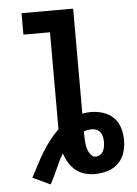

<svg xmlns="http://www.w3.org/2000/svg" viewBox="-54 -777 609 856"><g transform="rotate(-5 250.0 -349.0)"><path d="M138 37 59 0Q74 -27 88 -54.5Q102 -82 118 -108.5Q134 -135 153 -159.5Q172 -184 194 -205V-639H75V-735H306V-265Q315 -267 325 -268Q335 -269 344 -269Q372 -269 399 -260.5Q426 -252 445.5 -232.5Q465 -213 473 -186Q481 -159 481 -131Q481 -102 472 -74.5Q463 -47 442.5 -27.5Q422 -8 394.5 0Q367 8 338 8Q315 8 292.5 1.5Q270 -5 252.5 -19.5Q235 -34 223 -54Q211 -74 204 -96Q194 -80 186 -63.5Q178 -47 170.5 -30Q163 -13 155 3.5Q147 20 138 37ZM349 -69Q359 -69 368.5 -75Q378 -81 382.5 -90Q387 -99 389 -109.5Q391 -120 391 -130Q391 -141 389 -152Q387 -163 381 -172.5Q375 -182 365 -187Q355 -192 344 -192Q335 -192 325 -190.5Q315 -189 306 -186V-175Q306 -165 306.5 -154.5Q307 -144 308 -133.5Q309 -123 311.5 -113Q314 -103 318.5 -93.5Q323 -84 331 -76.5Q339 -69 349 -69Z"/></g></svg>

Font: Iosevka Term Curly
Style: Bold
Weight: 700
Designer: Belleve Invis
Foundry: Belleve Invis
Version: Version 32.3.0